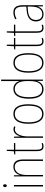

<svg xmlns="http://www.w3.org/2000/svg" viewBox="1317 -2117 810 3484"><g transform="rotate(-90 1722.0 -375.0)"><path d="M95 -723C75 -723 69 -706 69 -690C69 -672 76 -657 94 -657C112 -657 120 -671 120 -691C120 -707 115 -723 95 -723ZM107 -527H81V0H107Z M436 -537C347 -537 304 -475 287 -416H285L283 -527H263V0H289V-308C289 -445 353 -513 436 -513C503 -513 544 -468 544 -359V0H570V-366C570 -485 522 -537 436 -537Z M811 -14C760 -14 747 -49 747 -119V-503H868V-527H747V-657H726L719 -528L662 -522V-503H721V-120C721 -37 739 10 810 10C834 10 850 5 866 -1V-26C852 -19 832 -14 811 -14Z M1115 -535C1043 -535 1007 -470 990 -414H988L984 -527H963V0H989V-283C989 -394 1031 -510 1115 -510C1134 -510 1150 -505 1163 -500L1171 -524C1154 -532 1134 -535 1115 -535Z M1572 -264C1572 -428 1524 -537 1397 -537C1279 -537 1218 -440 1218 -265C1218 -88 1278 10 1397 10C1515 10 1572 -87 1572 -264ZM1244 -265C1244 -423 1293 -512 1397 -512C1507 -512 1546 -413 1546 -265C1546 -102 1500 -15 1396 -15C1292 -15 1244 -107 1244 -265Z M1844 10C1933 10 1977 -50 1993 -108H1995L1998 0H2019V-760H1993V-511C1993 -483 1994 -456 1995 -425H1993C1979 -481 1931 -537 1850 -537C1737 -537 1673 -439 1673 -255C1673 -82 1730 10 1844 10ZM1846 -15C1744 -15 1700 -101 1700 -255C1700 -425 1753 -512 1850 -512C1942 -512 1993 -430 1993 -300V-234C1993 -100 1945 -15 1846 -15Z M2499 -264C2499 -428 2451 -537 2324 -537C2206 -537 2145 -440 2145 -265C2145 -88 2205 10 2324 10C2442 10 2499 -87 2499 -264ZM2171 -265C2171 -423 2220 -512 2324 -512C2434 -512 2473 -413 2473 -265C2473 -102 2427 -15 2323 -15C2219 -15 2171 -107 2171 -265Z M2717 -14C2666 -14 2653 -49 2653 -119V-503H2774V-527H2653V-657H2632L2625 -528L2568 -522V-503H2627V-120C2627 -37 2645 10 2716 10C2740 10 2756 5 2772 -1V-26C2758 -19 2738 -14 2717 -14Z M2959 -14C2908 -14 2895 -49 2895 -119V-503H3016V-527H2895V-657H2874L2867 -528L2810 -522V-503H2869V-120C2869 -37 2887 10 2958 10C2982 10 2998 5 3014 -1V-26C3000 -19 2980 -14 2959 -14Z M3237 -537C3196 -537 3152 -524 3114 -503L3124 -480C3167 -504 3204 -512 3237 -512C3312 -512 3344 -471 3344 -351V-303L3271 -296C3147 -284 3075 -234 3075 -129C3075 -53 3116 10 3206 10C3292 10 3328 -43 3345 -96H3347L3349 0H3370V-356C3370 -486 3329 -537 3237 -537ZM3271 -273 3345 -279V-220C3344 -98 3305 -13 3206 -13C3140 -13 3102 -55 3102 -129C3102 -219 3161 -263 3271 -273Z"/></g></svg>

Font: Noto Sans Thai Looped Condensed Thin
Style: Regular
Weight: 100
Width: 3
Designer: Sasikarn Vongin, Ben Mitchell
Foundry: The Fontpad Ltd
Version: Version 1.001